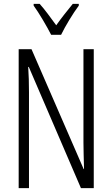

<svg xmlns="http://www.w3.org/2000/svg" viewBox="-20 -967 577 987"><path d="M462 0H396L128 -623H125Q127 -592 128 -560.5Q129 -529 129 -493V0H76V-714H142L410 -98H412Q411 -137 410 -172.5Q409 -208 409 -234V-714H462ZM243 -788Q225 -823 199.5 -866Q174 -909 153 -938V-947H184Q203 -926 225.5 -896Q248 -866 269 -837Q291 -868 310 -892Q329 -916 354 -947H385V-938Q362 -907 336.5 -865Q311 -823 294 -788Z"/></svg>

Font: Noto Sans Tamil ExtraCondensed Light
Style: Regular
Weight: 300
Width: 2
Designer: Jelle Bosma - Monotype Design Team
Foundry: Monotype Imaging Inc.
Version: Version 2.004; ttfautohint (v1.8.4.7-5d5b)